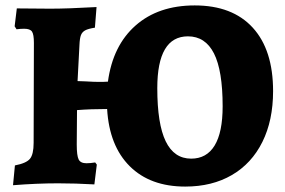

<svg xmlns="http://www.w3.org/2000/svg" viewBox="-20 -676 1050 708"><path d="M987 -340Q987 -232 947.5 -152.5Q908 -73 835 -30.5Q762 12 663 12Q534 12 458.5 -63Q383 -138 375 -274Q315 -274 264 -270L263 -143Q263 -102 270 -88Q277 -74 299 -74Q313 -74 331 -77L337 -69L328 4Q259 0 194 0Q116 0 28 7L35 -66Q77 -74 90.5 -90.5Q104 -107 104 -149L105 -518Q105 -549 98 -559.5Q91 -570 69 -570Q55 -570 41 -568L34 -579L42 -645L165 -644Q230 -644 336 -650L330 -574Q305 -570 294 -564Q283 -558 278.5 -546.5Q274 -535 273 -510L266 -377L294 -376Q328 -374 345 -374Q367 -374 378 -375Q396 -508 480 -582Q564 -656 698 -656Q837 -656 912 -574Q987 -492 987 -340ZM801 -284Q801 -416 769 -479Q737 -542 673 -542Q560 -542 560 -351Q560 -219 591 -155Q622 -91 685 -91Q742 -91 771.5 -139.5Q801 -188 801 -284Z"/></svg>

Font: Alegreya SC ExtraBold
Style: Regular
Weight: 800
Designer: Juan Pablo del Peral
Foundry: Huerta Tipografica
Version: Version 2.007; ttfautohint (v1.6)